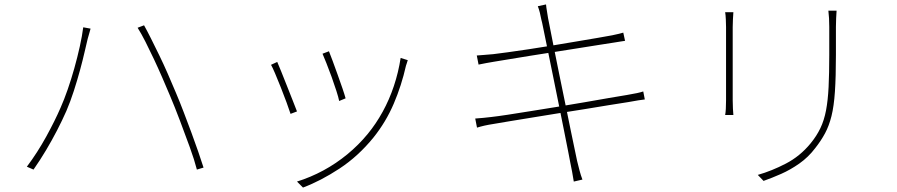

<svg xmlns="http://www.w3.org/2000/svg" viewBox="-20 -789 4040 865"><path d="M253 -304Q269 -340 285 -386Q301 -432 315 -482Q329 -532 339.5 -579.5Q350 -627 355 -666L388 -660Q386 -652 384 -645.5Q382 -639 380 -631.5Q378 -624 375 -614Q370 -594 361.5 -556.5Q353 -519 340.5 -473Q328 -427 312.5 -379Q297 -331 279 -289Q260 -246 237 -201.5Q214 -157 187.5 -112.5Q161 -68 131 -25L101 -38Q149 -102 188.5 -174Q228 -246 253 -304ZM745 -360Q729 -398 711 -439.5Q693 -481 673.5 -522.5Q654 -564 635.5 -600.5Q617 -637 600 -664L629 -675Q643 -650 660.5 -615Q678 -580 697.5 -540Q717 -500 736 -456.5Q755 -413 773 -370Q790 -330 807.5 -284Q825 -238 842 -192.5Q859 -147 873 -106Q887 -65 897 -34L867 -25Q856 -68 835 -126Q814 -184 790.5 -246Q767 -308 745 -360Z M1462 -558Q1468 -544 1478.5 -515Q1489 -486 1501 -453Q1513 -420 1523 -390.5Q1533 -361 1537 -346L1508 -334Q1505 -350 1495.5 -379.5Q1486 -409 1474 -442.5Q1462 -476 1450.5 -504.5Q1439 -533 1433 -547ZM1817 -518Q1815 -512 1813 -505Q1811 -498 1809 -493Q1789 -404 1754 -322Q1719 -240 1663 -170Q1594 -85 1509.5 -29.5Q1425 26 1345 56L1318 29Q1379 10 1436.5 -21Q1494 -52 1545 -94Q1596 -136 1637 -186Q1674 -231 1704 -285.5Q1734 -340 1754.5 -401.5Q1775 -463 1785 -528ZM1229 -510Q1235 -497 1246.5 -468Q1258 -439 1272 -404Q1286 -369 1298.5 -337Q1311 -305 1318 -287L1289 -276Q1283 -295 1271 -327.5Q1259 -360 1245 -395.5Q1231 -431 1219 -459Q1207 -487 1201 -497Z M2419 -700Q2416 -717 2412 -732.5Q2408 -748 2403 -761L2440 -769Q2441 -756 2444 -739.5Q2447 -723 2449 -708Q2450 -703 2457 -667.5Q2464 -632 2475 -576Q2486 -520 2499.5 -454.5Q2513 -389 2526.5 -323Q2540 -257 2551.5 -200.5Q2563 -144 2571 -107Q2579 -70 2580 -64Q2585 -43 2591 -20.5Q2597 2 2604 20L2565 29Q2561 6 2557.5 -15Q2554 -36 2549 -58Q2548 -65 2540.5 -102.5Q2533 -140 2522 -196Q2511 -252 2497.5 -318Q2484 -384 2471 -449Q2458 -514 2446.5 -569Q2435 -624 2428 -659.5Q2421 -695 2419 -700ZM2128 -539Q2142 -540 2160 -541.5Q2178 -543 2202 -545Q2226 -548 2267.5 -553.5Q2309 -559 2361 -567Q2413 -575 2468.5 -584Q2524 -593 2576 -602Q2628 -611 2670.5 -618Q2713 -625 2738 -630Q2758 -634 2769.5 -637Q2781 -640 2788 -642L2796 -605Q2790 -604 2776 -602Q2762 -600 2745 -597Q2720 -593 2677.5 -586.5Q2635 -580 2583 -571.5Q2531 -563 2475.5 -554.5Q2420 -546 2367.5 -537.5Q2315 -529 2273 -522Q2231 -515 2206 -511Q2188 -508 2171.5 -505Q2155 -502 2136 -498ZM2121 -255Q2137 -256 2157.5 -258Q2178 -260 2194 -262Q2221 -265 2267 -272Q2313 -279 2371.5 -288.5Q2430 -298 2492.5 -308Q2555 -318 2614.5 -328.5Q2674 -339 2723.5 -347.5Q2773 -356 2804 -361Q2833 -366 2849.5 -369.5Q2866 -373 2878 -377L2885 -341Q2874 -340 2856 -337Q2838 -334 2810 -329Q2775 -324 2724.5 -315.5Q2674 -307 2615 -297.5Q2556 -288 2495 -278.5Q2434 -269 2378 -259.5Q2322 -250 2277 -243Q2232 -236 2206 -231Q2180 -227 2162.5 -223Q2145 -219 2129 -214Z M3749 -741Q3748 -725 3747 -706.5Q3746 -688 3746 -668Q3746 -654 3746 -629Q3746 -604 3746 -579.5Q3746 -555 3746 -542Q3746 -443 3741.5 -376.5Q3737 -310 3726 -266Q3715 -222 3697 -188.5Q3679 -155 3653 -122Q3622 -81 3581.5 -52.5Q3541 -24 3499 -5.5Q3457 13 3420 26L3394 -1Q3457 -19 3520.5 -52Q3584 -85 3631 -142Q3659 -176 3676 -211.5Q3693 -247 3701.5 -292Q3710 -337 3713 -397.5Q3716 -458 3716 -541Q3716 -555 3716 -580Q3716 -605 3716 -630Q3716 -655 3716 -668Q3716 -688 3715 -706.5Q3714 -725 3712 -741ZM3284 -734Q3283 -723 3282 -701Q3281 -679 3281 -667Q3281 -663 3281 -639.5Q3281 -616 3281 -581Q3281 -546 3281 -506.5Q3281 -467 3281 -431Q3281 -395 3281 -369.5Q3281 -344 3281 -337Q3281 -318 3282 -299.5Q3283 -281 3284 -271H3247Q3249 -281 3250 -298.5Q3251 -316 3251 -337Q3251 -344 3251 -369.5Q3251 -395 3251 -431Q3251 -467 3251 -506.5Q3251 -546 3251 -581Q3251 -616 3251 -639.5Q3251 -663 3251 -667Q3251 -680 3250 -701.5Q3249 -723 3247 -734Z"/></svg>

Font: Noto Sans TC
Style: Regular
Weight: 100
Designer: Ryoko NISHIZUKA 西塚涼子 (kana, bopomofo & ideographs); Paul D. Hunt (Latin, Greek & Cyrillic); Sandoll Communications 산돌커뮤니
Foundry: Adobe
Version: Version 2.004;hotconv 1.0.118;makeotfexe 2.5.65603